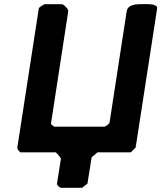

<svg xmlns="http://www.w3.org/2000/svg" viewBox="-20 -727 773 920"><path d="M272 33 253 153C252 160 266 173 273 173H373L399 153L419 27L447 3H607L630 -20L733 -687C737 -712 669 -707 663 -707C642 -707 593 -709 587 -673L505 -140C504 -133 486 -120 479 -120H239L224 -133L307 -673C309 -683 285 -707 276 -707H196C190 -707 167 -692 166 -687L63 -20C62 -13 73 3 80 3H247C254 8 268 25 272 33Z"/></svg>

Font: Asimov Print
Style: CIt
Weight: 500
Designer: Google
Version: Version 2.000980: 2014